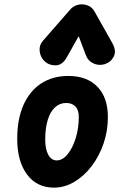

<svg xmlns="http://www.w3.org/2000/svg" viewBox="-20 -855 552 881"><path d="M227.5 6Q149 6 104 -54.5Q59 -115 59 -218Q59 -308 87.5 -372.8Q116 -437.5 168.8 -472Q221.5 -506.5 293.5 -506.5Q378.5 -506.5 426.8 -457.2Q475 -408 475 -317.5Q475 -253.5 454.8 -195.2Q434.5 -137 399.8 -91.8Q365 -46.5 320.5 -20.2Q276 6 227.5 6ZM240 -119Q267 -119 290 -147Q313 -175 327.2 -220.5Q341.5 -266 341.5 -318.5Q341.5 -351 325.8 -366.8Q310 -382.5 283.5 -382.5Q254.5 -382.5 232.8 -362.8Q211 -343 199.2 -305.2Q187.5 -267.5 187.5 -214Q187.5 -170 201.8 -144.5Q216 -119 240 -119ZM460.5 -560.5Q433.5 -552.5 408.8 -564Q384 -575.5 374.5 -600.5L341 -689L287 -593Q267 -556.5 237 -555.2Q207 -554 185.5 -573Q165 -592.5 162 -620Q159 -647.5 177.5 -668.5L302 -811Q313 -823.5 326.8 -829.2Q340.5 -835 354.5 -835Q371.5 -835 387.2 -828Q403 -821 413.5 -802.5L495 -658Q515.5 -621.5 501.8 -595.2Q488 -569 460.5 -560.5Z"/></svg>

Font: Edu AU VIC WA NT Hand
Style: Bold
Weight: 700
Version: Version 1.001